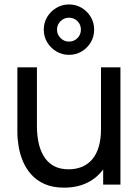

<svg xmlns="http://www.w3.org/2000/svg" viewBox="-20 -850 644 884"><path d="M297.5 -597.5Q266 -597.5 239.5 -613.2Q213 -629 197.2 -655.2Q181.5 -681.5 181.5 -713.5Q181.5 -745.5 197.2 -771.8Q213 -798 239.5 -813.8Q266 -829.5 297.5 -829.5Q330 -829.5 356.2 -813.8Q382.5 -798 398 -771.8Q413.5 -745.5 413.5 -713.5Q413.5 -681.5 398 -655.2Q382.5 -629 356.2 -613.2Q330 -597.5 297.5 -597.5ZM297.5 -658.5Q321 -658.5 336.8 -674.8Q352.5 -691 352.5 -713.5Q352.5 -736.5 336.8 -752.5Q321 -768.5 297.5 -768.5Q275 -768.5 258.8 -752.5Q242.5 -736.5 242.5 -713.5Q242.5 -691 258.8 -674.8Q275 -658.5 297.5 -658.5ZM275 14Q223 14 185.8 -2.5Q148.5 -19 124 -46.5Q99.5 -74 85.5 -107.5Q71.5 -141 65.8 -176Q60 -211 60 -241.5V-540H150V-269.5Q150 -231.5 157 -196Q164 -160.5 180.8 -132Q197.5 -103.5 225.8 -87Q254 -70.5 296.5 -70.5Q330 -70.5 357.5 -82Q385 -93.5 404.5 -116.2Q424 -139 434.5 -174Q445 -209 445 -255.5L503.5 -237.5Q503.5 -159.5 475.2 -103Q447 -46.5 395.8 -16.2Q344.5 14 275 14ZM455 0V-144.5H445V-540H534.5V0Z"/></svg>

Font: Manrope ExtraLight Medium
Style: Regular
Weight: 500
Version: Version 4.504